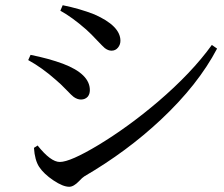

<svg xmlns="http://www.w3.org/2000/svg" viewBox="-20 -725 859 735"><path d="M245 -10Q221 -10 184.5 -34.5Q148 -59 130 -86Q113 -112 110 -159L124 -168Q174 -105 209 -105Q249 -105 357 -170Q471 -239 584 -335Q714 -446 791 -553L811 -539Q738 -400 596 -267Q466 -145 303 -50Q295 -45 283 -32Q262 -10 245 -10ZM290 -344Q276 -344 262 -354Q254 -360 236 -379Q211 -405 194 -419Q141 -466 88 -495L97 -515Q167 -501 221 -481Q324 -442 324 -380Q324 -365 316 -355Q306 -344 290 -344ZM407 -531Q394 -531 381 -541Q373 -548 354 -568Q328 -596 310 -612Q255 -660 211 -684L220 -705Q285 -692 341 -670Q441 -626 441 -569Q441 -554 431.5 -542.5Q422 -531 407 -531Z"/></svg>

Font: GenRyuMin TW M
Style: Regular
Weight: 500
Version: Version 1.501;PS 1;hotconv 16.6.51;makeotf.lib2.5.65220